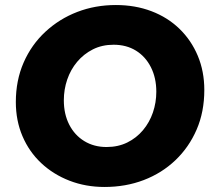

<svg xmlns="http://www.w3.org/2000/svg" viewBox="-20 -732 847 764"><path d="M396 12Q321 12 256.5 -13Q192 -38 144 -83Q96 -128 69.5 -190Q43 -252 43 -326Q43 -412 74 -483Q105 -554 160.5 -605.5Q216 -657 287.5 -684.5Q359 -712 441 -712Q518 -712 582.5 -687.5Q647 -663 694 -617.5Q741 -572 767 -510Q793 -448 793 -374Q793 -287 762.5 -216.5Q732 -146 678 -94.5Q624 -43 552 -15.5Q480 12 396 12ZM404 -147Q450 -147 486.5 -165Q523 -183 549 -214Q575 -245 588.5 -284.5Q602 -324 602 -367Q602 -422 580.5 -464.5Q559 -507 521 -530.5Q483 -554 432 -554Q386 -554 349.5 -535.5Q313 -517 287 -486Q261 -455 247.5 -415.5Q234 -376 234 -333Q234 -278 255.5 -236Q277 -194 315.5 -170.5Q354 -147 404 -147Z"/></svg>

Font: MuseoModerno Thin ExtraBold
Style: Italic
Weight: 800
Italic angle: -9°
Version: Version 1.003